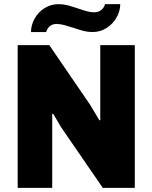

<svg xmlns="http://www.w3.org/2000/svg" viewBox="-20 -903 733 923"><path d="M414 -398 458 -324 462 -327V-686H628V0H474L274 -291L235 -357L231 -355V0H65V-686H217ZM425 -749Q403 -749 383 -754Q363 -759 334 -769Q306 -778 289 -782.5Q272 -787 253 -788Q233 -788 220 -777.5Q207 -767 202 -749H129Q129 -782 146 -813Q163 -844 193.5 -863.5Q224 -883 262 -883Q284 -883 303.5 -878Q323 -873 356 -862Q382 -853 399 -848.5Q416 -844 433 -844Q453 -844 466.5 -854.5Q480 -865 485 -883H558Q558 -850 540.5 -819Q523 -788 492.5 -768.5Q462 -749 425 -749Z"/></svg>

Font: Chivo ExtraBold
Style: Regular
Weight: 800
Designer: Hector Gatti
Foundry: Omnibus-Type
Version: Version 1.007